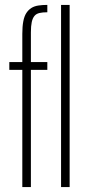

<svg xmlns="http://www.w3.org/2000/svg" viewBox="-20 -763 353 783"><path d="M71 0V-478H18V-510H71V-625Q71 -655 75 -676Q79 -697 87.5 -710Q96 -723 108 -730.5Q120 -738 136.5 -740.5Q153 -743 173 -743V-713Q154 -713 141 -710Q128 -707 120.5 -698Q113 -689 109.5 -673Q106 -657 106 -631V-510H173V-478H106V0ZM229 0V-743H264V0Z"/></svg>

Font: Saira UltraCondensed Thin
Style: Regular
Weight: 250
Width: 1
Designer: Hector Gatti with collaboration of the Omnibus-Type team
Foundry: Omnibus-Type
Version: Version 1.101